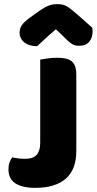

<svg xmlns="http://www.w3.org/2000/svg" viewBox="-20 -895 469 931"><path d="M175 -606Q186 -608 210 -611.5Q234 -615 256 -615Q279 -615 296.5 -611.5Q314 -608 326 -599Q338 -590 344 -574Q350 -558 350 -532V-162Q350 -73 299 -28.5Q248 16 149 16Q97 16 65 0Q42 -11 31.5 -30Q21 -49 21 -73Q21 -93 26.5 -108Q32 -123 40 -132Q59 -128 72.5 -126.5Q86 -125 102 -125Q141 -125 158 -144.5Q175 -164 175 -202ZM251 -753Q217 -724 198 -706Q179 -688 160 -671Q121 -671 98 -689.5Q75 -708 75 -737Q75 -757 86 -773Q97 -789 123 -808L172 -843Q196 -860 215.5 -867.5Q235 -875 255 -875Q268 -875 278.5 -873.5Q289 -872 300 -866.5Q311 -861 324 -850.5Q337 -840 357 -823L427 -761Q428 -756 428.5 -752Q429 -748 429 -743Q429 -712 412.5 -692.5Q396 -673 365 -673Q355 -673 347 -674.5Q339 -676 330.5 -681Q322 -686 311 -695.5Q300 -705 285 -721Z"/></svg>

Font: Baloo Cyrillic
Style: Regular
Weight: 400
Designer: Ek Type, Denis Ignatov
Foundry: Ek Type
Version: Version 1.50 July 26, 2019